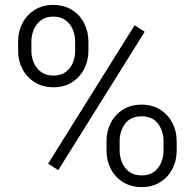

<svg xmlns="http://www.w3.org/2000/svg" viewBox="-20 -741 777 771"><path d="M213.9 -57.6 173.3 -84 520.5 -639.6 561 -613.3ZM549.3 10.3Q505.9 10.3 473.9 -9.8Q441.9 -29.8 424.8 -63Q407.7 -96.2 407.7 -136.2V-174.3Q407.7 -214.4 424.8 -247.6Q441.9 -280.8 473.4 -300.8Q504.9 -320.8 548.3 -320.8Q591.8 -320.8 623.3 -300.8Q654.8 -280.8 672.1 -247.6Q689.5 -214.4 689.5 -174.3V-136.2Q689.5 -96.2 672.4 -63Q655.3 -29.8 623.8 -9.8Q592.3 10.3 549.3 10.3ZM549.3 -36.6Q579.1 -36.6 598.4 -51Q617.7 -65.4 627.2 -88.1Q636.7 -110.8 636.7 -136.2V-174.3Q636.7 -214.4 614.7 -244.1Q592.8 -273.9 548.3 -273.9Q504.4 -273.9 482.4 -244.1Q460.4 -214.4 460.4 -174.3V-136.2Q460.4 -111.3 470 -88.4Q479.5 -65.4 499.3 -51Q519 -36.6 549.3 -36.6ZM194.8 -390.6Q151.4 -390.6 119.4 -410.6Q87.4 -430.7 70.1 -463.9Q52.7 -497.1 52.7 -536.6V-574.2Q52.7 -614.7 70.1 -647.9Q87.4 -681.2 119.1 -701.2Q150.9 -721.2 193.8 -721.2Q237.3 -721.2 269 -701.2Q300.8 -681.2 317.9 -647.9Q335 -614.7 335 -574.2V-536.6Q335 -497.1 317.9 -463.9Q300.8 -430.7 269.3 -410.6Q237.8 -390.6 194.8 -390.6ZM194.8 -437.5Q224.6 -437.5 243.9 -451.9Q263.2 -466.3 272.5 -489Q281.7 -511.7 281.7 -536.6V-574.2Q281.7 -599.6 272.2 -622.6Q262.7 -645.5 243.2 -659.9Q223.6 -674.3 193.8 -674.3Q164.6 -674.3 145 -659.9Q125.5 -645.5 115.7 -622.6Q106 -599.6 106 -574.2V-536.6Q106 -511.7 115.7 -489Q125.5 -466.3 145 -451.9Q164.6 -437.5 194.8 -437.5Z"/></svg>

Font: Heebo Light
Style: Regular
Weight: 300
Designer: Oded Ezer
Foundry: Ezer Type House
Version: Version 3.100